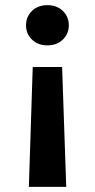

<svg xmlns="http://www.w3.org/2000/svg" viewBox="-20 -558 368 745"><path d="M107 -298H221L237 167H92ZM164 -538Q201 -538 224 -515.5Q247 -493 247 -460Q247 -427 224 -404.5Q201 -382 164 -382Q127 -382 104 -404.5Q81 -427 81 -460Q81 -493 104 -515.5Q127 -538 164 -538Z"/></svg>

Font: DM Sans 9pt
Style: Bold
Weight: 700
Version: Version 4.004;gftools[0.9.30]